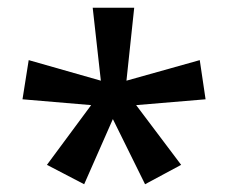

<svg xmlns="http://www.w3.org/2000/svg" viewBox="-20 -780 589 495"><path d="M326 -760 306 -572 495 -625 510 -524 331 -509 447 -355 354 -305 271 -473 197 -305 101 -355 215 -509 38 -524 54 -625 240 -572 219 -760Z"/></svg>

Font: Noto Sans Hebrew Medium
Style: Regular
Weight: 500
Designer: Monotype Design Team
Foundry: Monotype Imaging Inc.
Version: Version 2.003